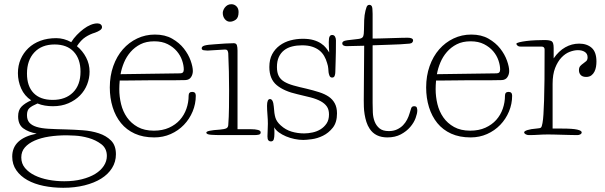

<svg xmlns="http://www.w3.org/2000/svg" viewBox="-20 -641 2871 911"><path d="M247 -460Q283 -460 318 -441Q329 -459 344.5 -475Q360 -491 376.5 -503.5Q393 -516 410 -523Q427 -530 442 -530Q452 -530 458 -525Q464 -520 464 -512Q464 -504 454.5 -497.5Q445 -491 431 -486Q407 -479 385.5 -465Q364 -451 345 -422Q372 -400 388.5 -368.5Q405 -337 405 -301Q405 -270 393.5 -240.5Q382 -211 359.5 -188Q337 -165 304.5 -151Q272 -137 231 -137Q212 -137 193.5 -140Q175 -143 158 -150Q132 -139 120 -128.5Q108 -118 108 -95Q108 -72 119.5 -59Q131 -46 153.5 -39Q176 -32 210.5 -30Q245 -28 292 -27Q330 -26 372 -23Q414 -20 449 -8.5Q484 3 507 26Q530 49 530 91Q530 127 511.5 156.5Q493 186 460 206.5Q427 227 381 238.5Q335 250 280 250Q231 250 187 241Q143 232 110 213.5Q77 195 57.5 167Q38 139 38 102Q38 16 154 -7Q115 -14 90.5 -32Q66 -50 66 -89Q66 -118 81.5 -134.5Q97 -151 128 -165Q96 -186 80.5 -221Q65 -256 65 -294Q65 -330 78 -360Q91 -390 114.5 -412.5Q138 -435 171.5 -447.5Q205 -460 247 -460ZM297 1Q252 1 213 7Q174 13 144.5 26Q115 39 98 58.5Q81 78 81 106Q81 135 98.5 156Q116 177 144.5 191Q173 205 209.5 212Q246 219 285 219Q331 219 368.5 209.5Q406 200 432 184Q458 168 472.5 146Q487 124 487 99Q487 63 460.5 43Q434 23 400 13.5Q366 4 335.5 2.5Q305 1 297 1ZM239 -430Q178 -430 143 -392.5Q108 -355 108 -292Q108 -232 139.5 -199.5Q171 -167 230 -167Q291 -167 326.5 -202.5Q362 -238 362 -301Q362 -361 330 -395.5Q298 -430 239 -430Z M835 -293Q852 -293 852 -311Q852 -331 844 -354.5Q836 -378 819 -398Q802 -418 775.5 -431.5Q749 -445 712 -445Q674 -445 646.5 -431Q619 -417 599.5 -394.5Q580 -372 568.5 -344.5Q557 -317 552 -289ZM548 -259Q547 -248 546.5 -237.5Q546 -227 546 -218Q546 -182 554.5 -147Q563 -112 582.5 -84Q602 -56 633.5 -38.5Q665 -21 710 -21Q751 -21 782 -35Q813 -49 833.5 -72Q854 -95 864.5 -125Q875 -155 875 -187Q875 -205 892 -205Q909 -205 909 -187Q909 -148 894 -112Q879 -76 852.5 -48.5Q826 -21 790 -5Q754 11 712 11Q659 11 619.5 -7Q580 -25 554 -57Q528 -89 514.5 -132.5Q501 -176 501 -226Q501 -281 517.5 -327.5Q534 -374 563 -407Q592 -440 631 -458.5Q670 -477 715 -477Q763 -477 797 -457.5Q831 -438 852.5 -410.5Q874 -383 884.5 -353.5Q895 -324 895 -304Q895 -288 886.5 -275Q878 -262 860 -261Q834 -260 796.5 -260Q759 -260 719 -260Q707 -260 684 -260Q661 -260 635.5 -259.5Q610 -259 586 -259Q562 -259 548 -259Z M937 0ZM1107 -28H1169Q1191 -28 1204 -24.5Q1217 -21 1217 -13Q1217 -4 1207.5 -2Q1198 0 1187 0H1028Q1004 0 981.5 -1.5Q959 -3 959 -12Q959 -22 1023 -26Q1045 -28 1053.5 -32Q1062 -36 1063 -47Q1066 -85 1066.5 -131Q1067 -177 1067 -213Q1067 -259 1066 -301.5Q1065 -344 1063 -389Q1062 -397 1059 -401.5Q1056 -406 1048 -406Q1043 -406 1031 -405Q1019 -404 1006 -403.5Q993 -403 981 -402Q969 -401 965 -401Q957 -401 947 -402.5Q937 -404 937 -412Q937 -421 951 -425Q965 -429 1000 -431Q1022 -433 1049 -434.5Q1076 -436 1089 -436Q1101 -436 1104 -426.5Q1107 -417 1107 -401ZM1037 -580Q1037 -585 1039.5 -592Q1042 -599 1047 -605.5Q1052 -612 1059.5 -616.5Q1067 -621 1078 -621Q1092 -621 1102 -611Q1112 -601 1112 -584Q1112 -557 1098.5 -547.5Q1085 -538 1071 -538Q1057 -538 1047 -550Q1037 -562 1037 -580Z M1281 -37Q1282 -29 1282 -20Q1282 -11 1282 -5Q1282 10 1279 20Q1276 30 1265 30Q1258 30 1253.5 25Q1249 20 1249 6Q1249 -2 1250 -21Q1251 -40 1251 -54Q1251 -73 1249 -97Q1247 -121 1247 -139Q1247 -171 1261 -171Q1276 -171 1279 -136Q1281 -101 1287 -82Q1293 -63 1312 -46Q1335 -25 1363.5 -16.5Q1392 -8 1423 -8Q1442 -8 1463 -12.5Q1484 -17 1501 -27.5Q1518 -38 1529.5 -55Q1541 -72 1541 -98Q1541 -121 1531 -135.5Q1521 -150 1502 -160.5Q1483 -171 1455 -178.5Q1427 -186 1391 -194Q1328 -208 1293 -237Q1258 -266 1258 -323Q1258 -359 1271.5 -384Q1285 -409 1307.5 -425.5Q1330 -442 1358.5 -449.5Q1387 -457 1417 -457Q1446 -457 1467 -451Q1488 -445 1503 -435Q1518 -425 1527 -413.5Q1536 -402 1542 -392Q1541 -405 1540.5 -419Q1540 -433 1540 -441Q1540 -461 1544 -468Q1548 -475 1556 -475Q1565 -475 1569.5 -467.5Q1574 -460 1574 -449Q1574 -389 1572.5 -349.5Q1571 -310 1571 -299Q1571 -290 1568 -281.5Q1565 -273 1556 -273Q1547 -273 1543.5 -281.5Q1540 -290 1539 -298Q1538 -306 1537.5 -316.5Q1537 -327 1532 -342Q1527 -360 1518 -375.5Q1509 -391 1495 -402Q1481 -413 1461 -419.5Q1441 -426 1413 -426Q1388 -426 1366 -420.5Q1344 -415 1328 -402.5Q1312 -390 1303 -370.5Q1294 -351 1294 -323Q1294 -297 1302.5 -280.5Q1311 -264 1328.5 -253.5Q1346 -243 1372.5 -235.5Q1399 -228 1435 -220Q1468 -212 1494.5 -203.5Q1521 -195 1539.5 -182.5Q1558 -170 1568.5 -150.5Q1579 -131 1579 -103Q1579 -60 1559 -35Q1539 -10 1512.5 3Q1486 16 1459 19.5Q1432 23 1419 23Q1399 23 1377.5 18.5Q1356 14 1337 6Q1318 -2 1303 -13Q1288 -24 1281 -37Z M1708 -424Q1689 -424 1665 -423Q1641 -422 1623 -422Q1617 -422 1610.5 -425Q1604 -428 1604 -436Q1604 -441 1609 -444.5Q1614 -448 1628 -450L1679 -456Q1699 -458 1703 -468Q1707 -478 1707 -500Q1707 -521 1708 -545.5Q1709 -570 1714 -590Q1719 -610 1723 -614Q1727 -618 1732 -618Q1740 -618 1744 -611.5Q1748 -605 1748 -575V-458Q1757 -458 1781.5 -458.5Q1806 -459 1833 -460Q1860 -461 1883.5 -461.5Q1907 -462 1914 -462Q1940 -462 1940 -449Q1940 -444 1936 -439.5Q1932 -435 1923 -434Q1879 -430 1834 -429Q1789 -428 1748 -426V-152Q1748 -131 1749 -107.5Q1750 -84 1757.5 -64.5Q1765 -45 1780.5 -32Q1796 -19 1825 -19Q1847 -19 1864 -27Q1881 -35 1892.5 -47Q1904 -59 1911.5 -73.5Q1919 -88 1923 -102Q1928 -118 1931 -127.5Q1934 -137 1945 -137Q1956 -137 1958 -129.5Q1960 -122 1960 -117Q1960 -103 1952 -81Q1944 -59 1926.5 -38.5Q1909 -18 1882 -3.5Q1855 11 1818 11Q1761 11 1734 -30Q1724 -45 1718.5 -62.5Q1713 -80 1710 -98.5Q1707 -117 1706.5 -134Q1706 -151 1706 -165Z M2336 -293Q2353 -293 2353 -311Q2353 -331 2345 -354.5Q2337 -378 2320 -398Q2303 -418 2276.5 -431.5Q2250 -445 2213 -445Q2175 -445 2147.5 -431Q2120 -417 2100.5 -394.5Q2081 -372 2069.5 -344.5Q2058 -317 2053 -289ZM2049 -259Q2048 -248 2047.5 -237.5Q2047 -227 2047 -218Q2047 -182 2055.5 -147Q2064 -112 2083.5 -84Q2103 -56 2134.5 -38.5Q2166 -21 2211 -21Q2252 -21 2283 -35Q2314 -49 2334.5 -72Q2355 -95 2365.5 -125Q2376 -155 2376 -187Q2376 -205 2393 -205Q2410 -205 2410 -187Q2410 -148 2395 -112Q2380 -76 2353.5 -48.5Q2327 -21 2291 -5Q2255 11 2213 11Q2160 11 2120.5 -7Q2081 -25 2055 -57Q2029 -89 2015.5 -132.5Q2002 -176 2002 -226Q2002 -281 2018.5 -327.5Q2035 -374 2064 -407Q2093 -440 2132 -458.5Q2171 -477 2216 -477Q2264 -477 2298 -457.5Q2332 -438 2353.5 -410.5Q2375 -383 2385.5 -353.5Q2396 -324 2396 -304Q2396 -288 2387.5 -275Q2379 -262 2361 -261Q2335 -260 2297.5 -260Q2260 -260 2220 -260Q2208 -260 2185 -260Q2162 -260 2136.5 -259.5Q2111 -259 2087 -259Q2063 -259 2049 -259Z M2810 -349Q2810 -337 2808 -324.5Q2806 -312 2800.5 -301Q2795 -290 2785.5 -283Q2776 -276 2761 -276Q2744 -276 2735.5 -285Q2727 -294 2727 -308Q2727 -321 2733.5 -328Q2740 -335 2747.5 -340Q2755 -345 2761.5 -351Q2768 -357 2768 -369Q2768 -386 2755 -394.5Q2742 -403 2722 -403Q2704 -403 2683 -395Q2662 -387 2644 -368Q2626 -349 2614 -318.5Q2602 -288 2602 -243V-31H2646Q2698 -31 2719 -26Q2740 -21 2740 -13Q2740 -7 2733.5 -3.5Q2727 0 2720 0Q2706 0 2687.5 -0.5Q2669 -1 2650 -1.5Q2631 -2 2613 -2.5Q2595 -3 2582 -3Q2556 -3 2535 -1.5Q2514 0 2489 0Q2481 0 2474 -4Q2467 -8 2467 -13Q2467 -19 2483 -24Q2499 -29 2525 -31Q2543 -32 2547 -36Q2551 -40 2554 -57Q2557 -73 2558.5 -98Q2560 -123 2561.5 -163.5Q2563 -204 2563.5 -263Q2564 -322 2564 -406Q2564 -420 2549 -420H2450Q2440 -420 2435 -425Q2430 -430 2430 -433Q2430 -437 2444 -440.5Q2458 -444 2478 -446.5Q2498 -449 2521.5 -450Q2545 -451 2563 -451Q2589 -451 2598 -445Q2607 -439 2607 -413V-364Q2631 -399 2662 -416.5Q2693 -434 2728 -434Q2765 -434 2787.5 -414Q2810 -394 2810 -349Z"/></svg>

Font: Life Savers
Style: Regular
Weight: 400
Designer: Pablo Impallari, Rodrigo Fuenzalida, Brenda Gallo
Foundry: Pablo Impallari, Rodrigo Fuenzalida, Brenda Gallo
Version: Version 3.001; ttfautohint (v0.95) -l 8 -r 50 -G 200 -x 14 -